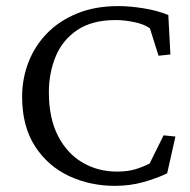

<svg xmlns="http://www.w3.org/2000/svg" viewBox="-20 -602 625 631"><path d="M357.4 8.8Q276.4 8.8 207 -23.4Q137.7 -55.7 95.2 -121.1Q52.7 -186.5 52.7 -284.2Q52.7 -342.8 73.2 -396.5Q93.8 -450.2 133.8 -491.7Q173.8 -533.2 232.9 -557.6Q292 -582 369.1 -582Q407.2 -582 452.1 -574.7Q497.1 -567.4 533.2 -552.7L540 -422.9L501 -418.9L472.7 -508.8Q454.1 -522.5 421.4 -529.3Q388.7 -536.1 360.4 -536.1Q282.2 -536.1 233.4 -502.9Q184.6 -469.7 162.6 -415.5Q140.6 -361.3 140.6 -298.8Q140.6 -213.9 170.4 -155.8Q200.2 -97.7 251 -67.9Q301.8 -38.1 364.3 -38.1Q397.5 -38.1 421.9 -44.9Q446.3 -51.8 471.7 -64.5L517.6 -157.2L556.6 -153.3L529.3 -32.2Q494.1 -15.6 450.7 -3.4Q407.2 8.8 357.4 8.8Z"/></svg>

Font: Crimson Pro Light
Style: Regular
Weight: 300
Designer: Jacques Le Bailly
Foundry: Baron von Fonthausen
Version: Version 1.003